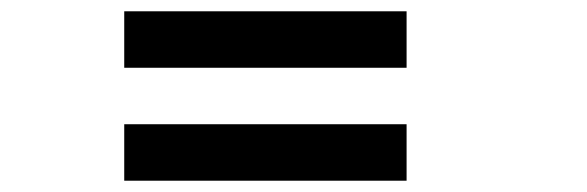

<svg xmlns="http://www.w3.org/2000/svg" viewBox="-20 -620 1040 340"><path d="M200 -500V-600H700V-500ZM200 -300V-400H700V-300Z"/></svg>

Font: GalmuriMono9 Regular
Style: Regular
Weight: 400
Designer: Lee Minseo (quiple)
Version: Version 2.399;hotconv 1.1.1;makeotfexe 2.6.0 DEVELOPMENT